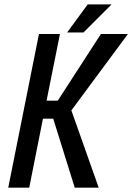

<svg xmlns="http://www.w3.org/2000/svg" viewBox="-20 -868 612 888"><path d="M226.1 -319.3H178.7L115.2 0H18.1L160.2 -710.9H257.3L195.3 -402.3H247.1L446.8 -710.9H571.8L310.1 -357.4L436.5 0H325.7ZM385.7 -847.7H496.1L366.2 -717.8H290.5Z"/></svg>

Font: RobotoCondensed-Italic
Style: Italic
Weight: 400
Designer: Google
Version: Version 1.200311; 2013